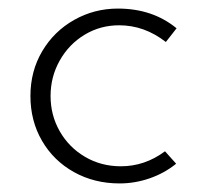

<svg xmlns="http://www.w3.org/2000/svg" viewBox="-20 -420 473 448"><path d="M259 8Q200 8 152.5 -18.5Q105 -45 78 -91.5Q51 -138 51 -196Q51 -254 78.5 -300.5Q106 -347 153 -373.5Q200 -400 255 -400Q336 -400 392 -354L367 -322Q317 -361 258 -361Q214 -361 177.5 -339Q141 -317 119.5 -279Q98 -241 98 -196Q98 -151 119.5 -113.5Q141 -76 178.5 -54Q216 -32 262 -32Q318 -32 365 -67L391 -38Q364 -16 329.5 -4Q295 8 259 8Z"/></svg>

Font: Josefin Sans Light
Style: Regular
Weight: 300
Designer: Santiago Orozco
Foundry: Typemade
Version: Version 2.000